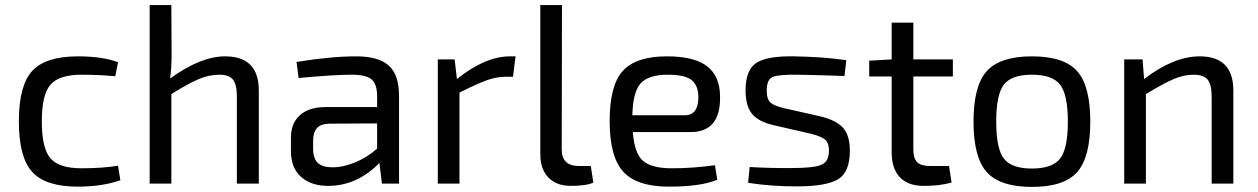

<svg xmlns="http://www.w3.org/2000/svg" viewBox="-20 -720 4932 753"><path d="M286 -499Q382 -499 443 -476L432 -421Q366 -427 300 -427Q212 -427 178 -388Q144 -349 144 -244Q144 -138 178 -99Q212 -60 300 -60Q380 -60 443 -70L452 -13Q380 12 285 12Q159 12 106.5 -45.5Q54 -103 54 -244Q54 -385 106.5 -442Q159 -499 286 -499Z M863 -499Q995 -499 995 -365V0H909V-341Q909 -389 893.5 -408Q878 -427 840 -427Q799 -427 757.5 -409Q716 -391 652 -351V0H567V-700H652L653 -507Q653 -451 647 -412Q767 -499 863 -499Z M1378 -499Q1463 -499 1504 -463.5Q1545 -428 1545 -343V0H1478L1468 -81Q1380 9 1267 9Q1200 9 1160.5 -26.5Q1121 -62 1121 -127V-180Q1121 -237 1156.5 -268.5Q1192 -300 1256 -300H1459V-343Q1459 -389 1438 -408Q1417 -427 1360 -427Q1288 -427 1151 -414L1143 -477Q1277 -499 1378 -499ZM1284 -64Q1322 -63 1370 -82Q1418 -101 1459 -137V-236L1271 -235Q1237 -234 1222.5 -217Q1208 -200 1208 -168V-137Q1208 -99 1226 -81.5Q1244 -64 1284 -64Z M2002 -499 1992 -419H1964Q1926 -419 1887 -404.5Q1848 -390 1782 -357V0H1697V-487H1763L1772 -410Q1883 -499 1980 -499Z M2184 -700 2183 -134Q2183 -69 2250 -69H2297L2307 -4Q2280 9 2218 9Q2163 9 2131 -23.5Q2099 -56 2099 -115V-700Z M2615 -60Q2698 -60 2784 -72L2793 -15Q2728 12 2604 12Q2478 12 2424.5 -46.5Q2371 -105 2371 -245Q2371 -386 2423 -442.5Q2475 -499 2595 -499Q2704 -499 2754 -459.5Q2804 -420 2804 -340Q2806 -202 2688 -202H2462Q2468 -118 2502 -89Q2536 -60 2615 -60ZM2599 -427Q2523 -427 2492.5 -393Q2462 -359 2460 -268H2666Q2719 -268 2719 -340Q2718 -387 2691 -407Q2664 -427 2599 -427Z M3094 -499Q3211 -497 3299 -484L3292 -422Q3139 -427 3107 -427Q3033 -428 3010 -418Q2987 -408 2987 -365Q2987 -330 3002.5 -317Q3018 -304 3058 -295L3200 -263Q3260 -248 3286.5 -218.5Q3313 -189 3313 -129Q3313 -44 3266 -16.5Q3219 11 3105 11Q3003 11 2914 -3L2920 -65Q3005 -60 3088 -61Q3173 -61 3202 -74Q3231 -87 3231 -129Q3231 -162 3213.5 -174.5Q3196 -187 3154 -197L3014 -229Q2954 -243 2929 -274Q2904 -305 2904 -365Q2904 -446 2946.5 -473.5Q2989 -501 3094 -499Z M3562 -420V-134Q3562 -99 3577 -84Q3592 -69 3628 -69H3702L3712 -4Q3666 9 3602 9Q3541 9 3509 -25Q3477 -59 3477 -123V-420H3389V-482L3477 -487V-631H3562V-487H3717V-420Z M4027 -499Q4153 -499 4204.5 -441Q4256 -383 4256 -243Q4256 -103 4204.5 -45Q4153 13 4027 13Q3902 13 3850 -45Q3798 -103 3798 -243Q3798 -383 3850 -441Q3902 -499 4027 -499ZM4137.5 -388Q4107 -427 4027 -427Q3947 -427 3917 -388Q3887 -349 3887 -243Q3887 -137 3917 -98Q3947 -59 4027 -59Q4107 -59 4137.5 -98Q4168 -137 4168 -243Q4168 -349 4137.5 -388Z M4685 -499Q4817 -499 4817 -365V0H4732V-341Q4732 -389 4716 -408Q4700 -427 4662 -427Q4622 -427 4582 -409.5Q4542 -392 4474 -351V0H4389V-487H4461L4467 -410Q4583 -499 4685 -499Z"/></svg>

Font: Exo 2
Style: Regular
Weight: 400
Designer: Natanael Gama
Version: Version 1.001;PS 001.001;hotconv 1.0.70;makeotf.lib2.5.58329